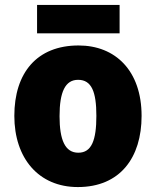

<svg xmlns="http://www.w3.org/2000/svg" viewBox="-20 -840 633 777"><path d="M464 -820H130V-705H464ZM553 -371C553 -554 447 -656 298 -656C129 -656 38 -545 38 -371C38 -200 136 -83 295 -83C466 -83 553 -202 553 -371ZM221 -370C221 -468 244 -517 296 -517C351 -517 370 -468 370 -371C370 -273 351 -222 297 -222C243 -222 221 -274 221 -370Z"/></svg>

Font: Noto Sans Kannada UI SemiCondensed Black
Style: Regular
Weight: 900
Width: 4
Designer: Jelle Bosma - Monotype Design Team
Foundry: Monotype Imaging Inc.
Version: Version 2.005